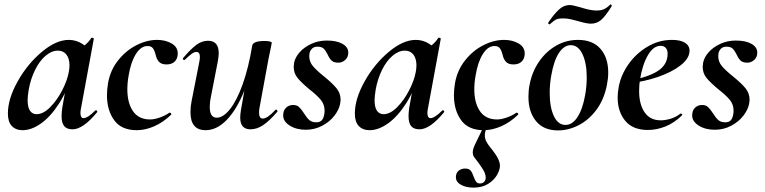

<svg xmlns="http://www.w3.org/2000/svg" viewBox="-20 -581 3489 876"><path d="M16 -63Q16 -130 60.5 -209.5Q105 -289 170.5 -344Q236 -399 294 -399Q328 -399 357 -380Q386 -361 389 -324L329 -357Q346 -359 364.5 -373Q383 -387 396 -407Q398 -409 400 -409Q403 -409 406 -407Q409 -405 408 -404L350 -89Q347 -76 347 -66Q347 -42 361 -42Q380 -42 415 -77Q416 -78 418 -78Q421 -78 423 -74.5Q425 -71 423 -69Q359 9 311 9Q285 9 273 -5.5Q261 -20 261 -51Q261 -68 264 -89L289 -229L310 -246Q287 -167 249 -108Q211 -49 167.5 -18Q124 13 83 13Q52 13 34 -6Q16 -25 16 -63ZM294 -253Q297 -270 297 -283Q297 -314 283 -332Q269 -350 244 -350Q216 -350 188.5 -327Q161 -304 140.5 -263Q120 -222 111 -172Q106 -140 106 -124Q106 -91 117 -75.5Q128 -60 147 -60Q177 -60 208.5 -91.5Q240 -123 263.5 -168.5Q287 -214 294 -253Z M468 -147Q468 -172 473 -202Q483 -260 518.5 -305Q554 -350 602 -374.5Q650 -399 697 -399Q734 -399 762.5 -383Q791 -367 791 -337Q791 -314 777.5 -300.5Q764 -287 740 -287Q716 -287 705 -299.5Q694 -312 690 -332Q685 -351 677.5 -361Q670 -371 653 -371Q623 -371 600 -334.5Q577 -298 567 -237Q561 -204 561 -174Q561 -111 587 -73.5Q613 -36 665 -36Q685 -36 711 -45.5Q737 -55 753 -67H754Q757 -67 760 -64Q763 -61 761 -58Q725 -23 684 -5Q643 13 604 13Q534 13 501 -32.5Q468 -78 468 -147Z M849 -69Q849 -95 854 -119L889 -297Q892 -312 892 -321Q892 -344 876 -344Q866 -344 854.5 -335.5Q843 -327 824 -309Q822 -307 820 -307Q817 -307 815 -310.5Q813 -314 816 -317Q850 -357 875.5 -376Q901 -395 929 -395Q978 -395 978 -338Q978 -324 973 -297L942 -138Q937 -116 937 -93Q937 -44 969 -44Q998 -44 1029 -82.5Q1060 -121 1087 -196Q1114 -271 1131 -374L1149 -373Q1130 -255 1095 -168Q1060 -81 1014.5 -34Q969 13 918 13Q849 13 849 -69ZM1076 -44Q1076 -59 1079 -77L1131 -374Q1136 -394 1187 -394Q1204 -394 1212 -391.5Q1220 -389 1220 -386L1216 -365Q1206 -318 1205 -312L1164 -89Q1162 -80 1162 -67Q1162 -40 1179 -40Q1200 -40 1237 -80Q1238 -81 1240 -81Q1243 -81 1245 -77.5Q1247 -74 1245 -71Q1209 -29 1180.5 -10Q1152 9 1123 9Q1076 9 1076 -44Z M1272 -54Q1272 -77 1285 -89.5Q1298 -102 1317 -102Q1334 -102 1344 -93Q1354 -84 1367 -64Q1380 -43 1391.5 -33Q1403 -23 1423 -23Q1440 -23 1448.5 -32.5Q1457 -42 1460 -63Q1461 -67 1461 -75Q1461 -104 1444 -125Q1427 -146 1391 -174Q1355 -204 1337.5 -225.5Q1320 -247 1320 -277Q1320 -283 1322 -295Q1327 -320 1347.5 -343Q1368 -366 1400.5 -381Q1433 -396 1471 -396Q1516 -396 1542.5 -381Q1569 -366 1569 -341Q1569 -320 1555 -307.5Q1541 -295 1524 -295Q1503 -295 1493 -304.5Q1483 -314 1475 -332Q1466 -350 1457 -359Q1448 -368 1428 -368Q1412 -368 1403 -358.5Q1394 -349 1392 -337Q1391 -333 1391 -325Q1391 -299 1408 -279Q1425 -259 1460 -231Q1498 -200 1516 -177.5Q1534 -155 1534 -125Q1534 -120 1532 -108Q1527 -81 1506 -53.5Q1485 -26 1450.5 -7.5Q1416 11 1375 11Q1332 11 1302 -8Q1272 -27 1272 -54Z M1599 -63Q1599 -130 1643.5 -209.5Q1688 -289 1753.5 -344Q1819 -399 1877 -399Q1911 -399 1940 -380Q1969 -361 1972 -324L1912 -357Q1929 -359 1947.5 -373Q1966 -387 1979 -407Q1981 -409 1983 -409Q1986 -409 1989 -407Q1992 -405 1991 -404L1933 -89Q1930 -76 1930 -66Q1930 -42 1944 -42Q1963 -42 1998 -77Q1999 -78 2001 -78Q2004 -78 2006 -74.5Q2008 -71 2006 -69Q1942 9 1894 9Q1868 9 1856 -5.5Q1844 -20 1844 -51Q1844 -68 1847 -89L1872 -229L1893 -246Q1870 -167 1832 -108Q1794 -49 1750.5 -18Q1707 13 1666 13Q1635 13 1617 -6Q1599 -25 1599 -63ZM1877 -253Q1880 -270 1880 -283Q1880 -314 1866 -332Q1852 -350 1827 -350Q1799 -350 1771.5 -327Q1744 -304 1723.5 -263Q1703 -222 1694 -172Q1689 -140 1689 -124Q1689 -91 1700 -75.5Q1711 -60 1730 -60Q1760 -60 1791.5 -91.5Q1823 -123 1846.5 -168.5Q1870 -214 1877 -253Z M2051 -147Q2051 -172 2056 -202Q2066 -260 2101.5 -305Q2137 -350 2185 -374.5Q2233 -399 2280 -399Q2317 -399 2345.5 -383Q2374 -367 2374 -337Q2374 -314 2360.5 -300.5Q2347 -287 2323 -287Q2299 -287 2288 -299.5Q2277 -312 2273 -332Q2268 -351 2260.5 -361Q2253 -371 2236 -371Q2206 -371 2183 -334.5Q2160 -298 2150 -237Q2144 -204 2144 -174Q2144 -111 2170 -73.5Q2196 -36 2248 -36Q2268 -36 2294 -45.5Q2320 -55 2336 -67H2337Q2340 -67 2343 -64Q2346 -61 2344 -58Q2308 -23 2267 -5Q2226 13 2187 13Q2117 13 2084 -32.5Q2051 -78 2051 -147ZM2060 228Q2060 208 2072.5 198Q2085 188 2102 188Q2120 188 2127.5 197.5Q2135 207 2141 225Q2147 241 2152.5 248.5Q2158 256 2170 256Q2182 256 2189 248.5Q2196 241 2196 229Q2196 212 2183 191Q2170 170 2145 138Q2137 129 2137 114Q2137 103 2141.5 91.5Q2146 80 2156 60L2185 0H2201Q2192 21 2192 36Q2192 52 2199 65Q2206 78 2215 89Q2224 100 2227 104Q2261 147 2261 175Q2261 194 2247.5 217.5Q2234 241 2207 258Q2180 275 2140 275Q2106 275 2083 262Q2060 249 2060 228Z M2391 -139Q2391 -169 2396 -193Q2407 -253 2439.5 -300Q2472 -347 2518 -373Q2564 -399 2617 -399Q2684 -399 2719.5 -358.5Q2755 -318 2755 -250Q2755 -223 2749 -193Q2736 -127 2701.5 -80.5Q2667 -34 2620.5 -10Q2574 14 2526 14Q2460 14 2425.5 -28.5Q2391 -71 2391 -139ZM2650 -149Q2657 -188 2657 -228Q2657 -293 2637.5 -334Q2618 -375 2584 -375Q2554 -375 2530.5 -340Q2507 -305 2495 -236Q2488 -197 2488 -157Q2488 -92 2507 -51.5Q2526 -11 2560 -11Q2592 -11 2615.5 -48Q2639 -85 2650 -149ZM2487 -470Q2485 -470 2482.5 -472.5Q2480 -475 2481 -477Q2503 -511 2527 -534.5Q2551 -558 2580 -558Q2591 -558 2627 -548Q2645 -542 2665 -537.5Q2685 -533 2701 -533Q2722 -533 2735.5 -539Q2749 -545 2764 -560Q2764 -561 2766 -561Q2768 -561 2770 -558Q2772 -555 2771 -553Q2741 -505 2721.5 -489Q2702 -473 2676 -473Q2657 -473 2620 -484Q2603 -489 2585 -493Q2567 -497 2551 -497Q2527 -497 2517 -492Q2507 -487 2488 -470Z M2798 -136Q2798 -158 2803 -185Q2813 -239 2847.5 -288Q2882 -337 2934 -368Q2986 -399 3046 -399Q3084 -399 3105 -386Q3126 -373 3126 -350Q3126 -315 3086 -283.5Q3046 -252 2982 -230Q2918 -208 2849 -201L2851 -214Q2933 -227 2979.5 -256Q3026 -285 3026 -336Q3026 -353 3017.5 -362.5Q3009 -372 2994 -372Q2961 -372 2936 -329Q2911 -286 2900 -218Q2896 -194 2896 -166Q2896 -105 2921 -68.5Q2946 -32 2995 -32Q3016 -32 3040.5 -39.5Q3065 -47 3085 -63H3086Q3089 -63 3091.5 -60Q3094 -57 3092 -55Q3056 -20 3016 -4Q2976 12 2936 12Q2867 12 2832.5 -30Q2798 -72 2798 -136Z M3138 -54Q3138 -77 3151 -89.5Q3164 -102 3183 -102Q3200 -102 3210 -93Q3220 -84 3233 -64Q3246 -43 3257.5 -33Q3269 -23 3289 -23Q3306 -23 3314.5 -32.5Q3323 -42 3326 -63Q3327 -67 3327 -75Q3327 -104 3310 -125Q3293 -146 3257 -174Q3221 -204 3203.5 -225.5Q3186 -247 3186 -277Q3186 -283 3188 -295Q3193 -320 3213.5 -343Q3234 -366 3266.5 -381Q3299 -396 3337 -396Q3382 -396 3408.5 -381Q3435 -366 3435 -341Q3435 -320 3421 -307.5Q3407 -295 3390 -295Q3369 -295 3359 -304.5Q3349 -314 3341 -332Q3332 -350 3323 -359Q3314 -368 3294 -368Q3278 -368 3269 -358.5Q3260 -349 3258 -337Q3257 -333 3257 -325Q3257 -299 3274 -279Q3291 -259 3326 -231Q3364 -200 3382 -177.5Q3400 -155 3400 -125Q3400 -120 3398 -108Q3393 -81 3372 -53.5Q3351 -26 3316.5 -7.5Q3282 11 3241 11Q3198 11 3168 -8Q3138 -27 3138 -54Z"/></svg>

Font: Cormorant Infant
Style: Bold Italic
Weight: 700
Italic angle: -10°
Designer: Christian Thalmann (Catharsis Fonts)
Foundry: Catharsis Fonts
Version: Version 4.000